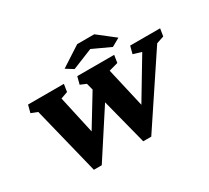

<svg xmlns="http://www.w3.org/2000/svg" viewBox="-145 -993 1348 1237"><g transform="rotate(-30 528.5 -374.5)"><path d="M523.4 -356.4 290 2.9H231.4L107.4 -499L59.6 -517.6L74.2 -573.2H340.8L332 -517.6L280.3 -499L357.4 -150.4H300.8L491.2 -462.9ZM598.6 2.9 469.7 -499 425.8 -517.6 440.4 -573.2H714.8L706.1 -517.6L638.7 -499L718.8 -150.4H671.9L880.9 -499L819.3 -517.6L834 -573.2H1056.6L1047.9 -517.6L992.2 -499L658.2 2.9ZM793.9 -655.3 733.4 -621.1 568.4 -697.3H636.7L448.2 -621.1L393.6 -655.3L543 -752H669.9Z"/></g></svg>

Font: Crimson Pro Black
Style: Italic
Weight: 900
Italic angle: -12°
Designer: Jacques Le Bailly
Foundry: Baron von Fonthausen
Version: Version 1.003